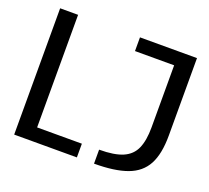

<svg xmlns="http://www.w3.org/2000/svg" viewBox="-120 -850 1089 1000"><g transform="rotate(20 425.0 -350.0)"><path d="M51 0V-700H150.5V-76H398.5V0ZM493.5 0V-77.5Q577.5 -77.5 624.5 -98Q671.5 -118.5 691 -163Q710.5 -207.5 710.5 -279.5V-624H493.5V-700H809.5V-270.5Q809.5 -169 778 -110Q746.5 -51 677 -25.5Q607.5 0 493.5 0Z"/></g></svg>

Font: Trispace
Style: Regular
Weight: 400
Designer: Tyler Finck
Foundry: Etcetera Type Company
Version: Version 1.210; ttfautohint (v1.8.3)